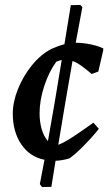

<svg xmlns="http://www.w3.org/2000/svg" viewBox="-20 -642 452 781"><path d="M151 119 142 107Q151 62 161 8Q101 -4 66.5 -55Q32 -106 32 -180Q32 -227 53 -279.5Q74 -332 109.5 -376Q145 -420 189 -443Q218 -456 242 -462Q249 -504 255.5 -544.5Q262 -585 268 -621L307 -622L315 -613Q302 -541 288 -468H293Q308 -468 329 -465Q350 -462 369.5 -456.5Q389 -451 400 -445V-438L380 -351L353 -341Q333 -358 313.5 -372.5Q294 -387 275 -394Q260 -309 245.5 -223.5Q231 -138 217 -53Q238 -61 263.5 -77Q289 -93 314.5 -111Q340 -129 360 -143L382 -118Q369 -101 349 -79Q329 -57 306.5 -35Q284 -13 263 2Q234 11 206 12Q198 64 189 118ZM141 -181Q141 -148 149 -118.5Q157 -89 175 -68Q189 -147 203.5 -231.5Q218 -316 231 -398Q221 -396 209 -391Q179 -350 160 -292Q141 -234 141 -181Z"/></svg>

Font: Labrada SemiBold
Style: Italic
Weight: 600
Italic angle: -7°
Designer: Mercedes Jáuregui
Foundry: Omnibus-Type Team
Version: Version 1.000; ttfautohint (v1.8.4.7-5d5b)